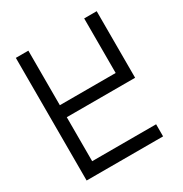

<svg xmlns="http://www.w3.org/2000/svg" viewBox="-168 -854 937 983"><g transform="rotate(-30 300.0 -362.5)"><path d="M62.5 -725H136.5V-402.5H466.5V-725H540.5V-331.5H136.5V-71.5H514.5V0H62.5Z"/></g></svg>

Font: JuliaMono Light
Style: Regular
Weight: 300
Monospace: yes
Designer: cormullion
Foundry: corm
Version: Version 0.054; ttfautohint (v1.8.4)